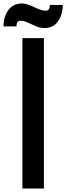

<svg xmlns="http://www.w3.org/2000/svg" viewBox="-62 -1097 385 1117"><path d="M195.8 -933.6Q172.4 -933.6 147.7 -944.3Q123 -955.1 100.1 -965.6Q77.1 -976.1 57.1 -976.1Q33.7 -976.1 33.7 -943.4H-41.5Q-41.5 -1000 -13.4 -1038.3Q14.6 -1076.7 65.9 -1076.7Q94.2 -1076.7 136.7 -1055.7Q179.2 -1034.7 203.1 -1034.7Q228 -1034.7 228 -1068.4H303.2Q303.2 -1011.2 275.1 -972.4Q247.1 -933.6 195.8 -933.6ZM68.4 -875H193.4V0H68.4Z"/></svg>

Font: Oswald
Style: Stencbab
Weight: 400
Designer: Mathieu Le Lay
Foundry: Mathieu Le Lay
Version: Version 1.000